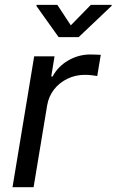

<svg xmlns="http://www.w3.org/2000/svg" viewBox="-20 -781 486 801"><path d="M32.2 0 122.6 -545.9H207.5L193.8 -461.9H199.7Q221.2 -503.4 264.4 -528.6Q307.6 -553.7 356.4 -553.7Q366.2 -553.7 379.4 -553.2Q392.6 -552.7 400.4 -552.2L385.7 -463.9Q379.9 -464.8 365 -466.8Q350.1 -468.8 334 -468.8Q294.9 -468.8 261.2 -452.4Q227.5 -436 205.3 -407.5Q183.1 -378.9 176.8 -341.8L120.1 0ZM219.2 -760.7 275.4 -675.3 358.9 -760.7H446.3L445.3 -756.3L308.1 -626H224.6L131.8 -756.3L132.8 -760.7Z"/></svg>

Font: Adwaita Sans
Style: Italic
Weight: 400
Italic angle: -9.39999°
Designer: Rasmus Andersson
Foundry: rsms
Version: Version 4.001;git-9221beed3